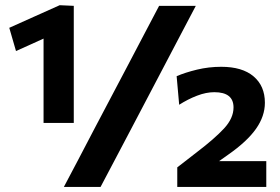

<svg xmlns="http://www.w3.org/2000/svg" viewBox="-20 -736 1104 756"><path d="M151.5 -252V-584Q126 -572.5 99 -560.2Q72 -548 43 -535L16.5 -626.5Q67.5 -649.5 116.8 -671.5Q166 -693.5 215 -715.5L270.5 -713V-252ZM231.5 0Q260.5 -55 288.5 -108Q316.5 -161 352 -229.5L482.5 -477Q519.5 -547.5 548 -601.8Q576.5 -656 606.5 -713H751Q721 -656 692.5 -601.8Q664 -547.5 627 -477L497 -229.5Q461 -161 433 -108Q405 -55 376 0ZM678 0V-77Q697.5 -92 717 -107.2Q736.5 -122.5 756 -137.5Q825 -190 862.2 -230.2Q899.5 -270.5 899.5 -313Q899.5 -373 824 -373Q791.5 -373 755.8 -359.2Q720 -345.5 685.5 -323.5L675.5 -436Q709 -450.5 755.5 -461.8Q802 -473 851 -473Q934 -473 978.5 -435.2Q1023 -397.5 1023 -331.5Q1023 -278.5 988 -228.8Q953 -179 878.5 -127L842.5 -101.5H1028.5V0Z"/></svg>

Font: Commissioner
Style: Bold
Weight: 700
Designer: Kostas Bartsokas
Foundry: Kostas Bartsokas
Version: Version 1.000; ttfautohint (v1.8.3)